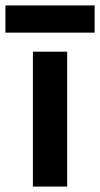

<svg xmlns="http://www.w3.org/2000/svg" viewBox="-51 -686 368 706"><path d="M196 0H70V-496H196ZM-31 -566V-666H297V-566Z"/></svg>

Font: Rootstock Sans Headline
Style: Bold
Weight: 700
Designer: Florian Karsten
Foundry: Florian Karsten
Version: Version 2.000;FEAKit 1.0